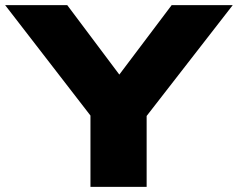

<svg xmlns="http://www.w3.org/2000/svg" viewBox="-47 -725 923 745"><path d="M304 0V-363L340 -230L-27 -705H214L418 -433H414L619 -705H856L487 -230L522 -363V0Z"/></svg>

Font: Nunito Sans 7pt Expanded Black
Style: Regular
Weight: 900
Width: 7
Designer: Vernon Adams
Foundry: Vernon Adams
Version: Version 3.101;gftools[0.9.27]